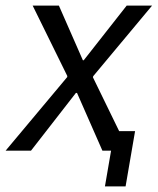

<svg xmlns="http://www.w3.org/2000/svg" viewBox="-48 -540 565 688"><path d="M-28 0H63L224 -207H228L319 0H350L328 128H402L436 -70H379L285 -263L286 -267L497 -520H406L252 -324H249L163 -520H69L193 -268V-264Z"/></svg>

Font: Fixel Text 20240404
Style: Italic
Weight: 400
Width: 4
Italic angle: -10°
Designer: AlfaBravo + MacPaw
Foundry: Kyrylo Tkachov, Marchela Mozhyna, Serhii Makarenko, Maria Weinstein, Zakhar Kryvoshyya
Version: Version 1.211;Glyphs 3.2 (3225)